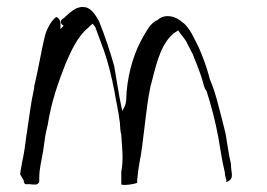

<svg xmlns="http://www.w3.org/2000/svg" viewBox="-20 -528 754 543"><path d="M47 -18C47 -14 48 -9 52 -7H65C70 -6 76 -6 82 -6C89 -8 91 -13 91 -14V-24C91 -52 98 -76 102 -101L108 -143C110 -155 112 -163 115 -175C125 -240 145 -296 166 -349C181 -384 200 -426 229 -449C232 -453 237 -457 242 -461C245 -458 247 -454 250 -451V-450C258 -427 264 -413 274 -385C286 -351 296 -309 303 -273C308 -243 315 -214 319 -181C320 -170 320 -156 323 -147V-146C325 -108 330 -82 323 -41V-6H325C332 -3 359 -7 368 -11V-18C368 -22 369 -26 369 -29C370 -41 372 -53 374 -65C387 -130 391 -213 405 -281C419 -333 430 -393 464 -427C471 -435 477 -437 484 -442C492 -429 501 -421 509 -407V-406C510 -404 510 -403 512 -401V-400L525 -375C533 -355 544 -328 551 -306C555 -294 557 -278 564 -271C577 -231 589 -185 597 -142C603 -108 608 -72 616 -40V-39C616 -24 626 -13 616 -13C620 -13 624 -14 628 -17C642 -26 633 -42 633 -65C629 -82 627 -94 624 -113L620 -137V-138C618 -154 613 -168 609 -186C598 -228 589 -269 573 -305V-306C565 -337 553 -370 541 -396C527 -423 519 -445 499 -463H498C478 -483 445 -491 424 -470H422C405 -460 398 -446 387 -428C361 -383 344 -332 338 -268C337 -251 338 -237 332 -226L326 -214L323 -227C316 -261 310 -301 303 -341C291 -384 275 -431 260 -468C250 -486 237 -508 216 -508H215C209 -509 205 -507 197 -505C183 -498 172 -488 160 -476H159C151 -471 148 -463 160 -455L151 -446V-462C151 -470 146 -478 139 -480C126 -470 115 -452 108 -430C96 -383 89 -333 77 -285C77 -281 76 -275 75 -271C67 -235 63 -198 57 -160C57 -156 56 -153 55 -147C52 -122 48 -92 42 -67C42 -64 41 -61 41 -61V-60C39 -50 38 -44 37 -35ZM560 -396H561ZM648 -17H649Z"/></svg>

Font: Scribbler
Style: Lt
Weight: 300
Designer: Mew Too
Foundry: Cannot Into Space Fonts
Version: Version 1.001